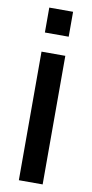

<svg xmlns="http://www.w3.org/2000/svg" viewBox="-89 -813 407 850"><g transform="rotate(10 114.5 -388.0)"><path d="M61 -664V-776H168V-664ZM61 0V-578H168V0Z"/></g></svg>

Font: Oswald
Style: Regular
Weight: 400
Designer: Vernon Adams
Foundry: Vernon Adams
Version: Version 4.103; ttfautohint (v1.8.3)